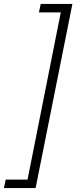

<svg xmlns="http://www.w3.org/2000/svg" viewBox="-87 -762 413 976"><path d="M-67 194 -58 151H53L222 -699H111L120 -742H281L94 194Z"/></svg>

Font: Montserrat Alternates Light
Style: Italic
Weight: 300
Italic angle: -11.3°
Designer: Julieta Ulanovsky
Foundry: Julieta Ulanovsky
Version: Version 7.200